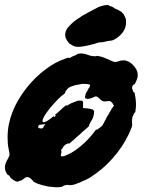

<svg xmlns="http://www.w3.org/2000/svg" viewBox="-45 -712 612 786"><path d="M291 -493Q304 -492 316 -487Q321 -484 337 -482Q349 -481 351 -483Q352 -484 354 -483Q371 -481 393 -471Q417 -460 421 -459Q426 -457 437 -460Q449 -465 459 -465Q467 -465 470 -464Q492 -458 507 -437Q528 -410 512 -379Q509 -371 507 -369Q505 -367 504.5 -366Q504 -365 503 -365.5Q502 -366 501 -365Q498 -363 496 -356Q495 -353 496 -349L499 -342V-341Q499 -337 503 -334Q504 -333 504.5 -334Q505 -335 505.5 -333.5Q506 -332 506.5 -330Q507 -328 507.5 -324Q508 -320 509 -315Q513 -293 511 -269Q510 -263 509.5 -259Q509 -255 509 -253L508 -252Q507 -252 506 -251Q505 -250 504.5 -248.5Q504 -247 500.5 -240Q497 -233 496.5 -231Q496 -229 495.5 -216.5Q495 -204 496 -203Q497 -202 496.5 -201Q496 -200 496 -199Q496 -194 489 -179Q487 -175 486 -172Q485 -169 482.5 -163.5Q480 -158 478 -155Q470 -137 452 -110Q449 -106 443.5 -98.5Q438 -91 436 -88Q434 -85 430.5 -81Q427 -77 425 -75Q417 -64 401 -48Q387 -33 371 -20Q354 -5 322 16Q308 24 288 32Q284 34 280 36Q269 40 257 44Q244 47 241 46Q239 45 231.5 45Q224 45 221 46.5Q218 48 215.5 48.5Q213 49 212 51Q209 53 198 54Q192 55 182.5 54.5Q173 54 170 53Q154 53 137 48Q131 47 128 46Q106 40 95 33Q93 32 91.5 31Q90 30 90 28.5Q90 27 87 25Q84 23 82 20Q74 13 66 13Q61 13 56 17Q49 23 43 26Q40 27 40 27.5Q40 28 39 28Q34 28 30 30Q30 30 31 31V32Q25 32 19 30Q11 27 2 19L-3 15H-2Q-1 16 -3 13Q-4 11 -6 8.5Q-8 6 -10 5Q-12 4 -12 4.5Q-12 5 -15 2Q-30 -19 -22 -43Q-19 -52 -12 -63Q-6 -74 -6 -80Q-6 -88 -10 -104Q-14 -122 -14 -150Q-14 -254 66 -355Q100 -397 140 -427Q183 -460 228 -474Q236 -477 237 -476Q238 -474 242 -475Q244 -476 248 -479Q253 -482 262 -485Q271 -488 271 -491Q271 -491 271.5 -491Q272 -491 275.5 -492Q279 -493 284 -493Q289 -493 291 -493ZM311 -368Q308 -368 300.5 -368.5Q293 -369 289 -368Q286 -368 277.5 -366Q269 -364 266.5 -364Q264 -364 259.5 -362.5Q255 -361 250 -359Q241 -357 232 -349Q220 -336 222 -333Q222 -332 219.5 -329Q217 -326 213 -324Q195 -310 174 -286Q170 -281 169 -280Q168 -279 164.5 -275Q161 -271 158 -267Q129 -231 129 -217Q129 -210 137 -212Q147 -214 169 -232Q176 -238 176 -238Q177 -239 175 -235L174 -232L175 -233Q181 -234 183 -239Q184 -241 181 -241H179L189 -249Q199 -258 213 -271Q217 -274 220.5 -277Q224 -280 225.5 -281.5Q227 -283 228 -283Q228 -283 227 -281Q226 -279 227 -279Q230 -279 235 -283Q238 -286 237.5 -285Q237 -284 240 -285.5Q243 -287 243.5 -287.5Q244 -288 245 -289H246L250 -291H251L254 -292Q256 -294 256 -293L257 -294Q258 -294 258.5 -294Q259 -294 259.5 -294.5Q260 -295 261.5 -295Q263 -295 264 -296L265 -297H266Q267 -298 268.5 -298Q270 -298 271 -299H272Q272 -299 273 -299Q274 -300 278 -300Q281 -300 281.5 -300.5Q282 -301 282 -300H285H286Q286 -299 288 -301Q289 -301 289 -300Q289 -297 292 -299L293 -300V-298L295 -293V-279Q294 -274 295 -272Q296 -269 302 -269Q309 -269 322 -267Q336 -264 336 -262Q336 -260 340 -259Q341 -258 340.5 -257Q340 -256 340 -255Q341 -250 338 -239Q336 -227 325 -211Q323 -208 323.5 -207.5Q324 -207 323 -206Q320 -204 320 -200Q320 -199 320.5 -198.5Q321 -198 317 -193.5Q313 -189 310 -187Q303 -181 290 -170Q287 -167 282 -162Q276 -157 268 -150Q261 -143 255.5 -138.5Q250 -134 246 -130.5Q242 -127 240.5 -126Q239 -125 238 -124Q237 -123 236.5 -124Q236 -125 235 -125Q230 -125 228 -122Q228 -122 227 -122Q225 -122 220 -117.5Q215 -113 213 -109Q212 -106 209 -103Q206 -100 205.5 -98.5Q205 -97 206 -94Q208 -89 205 -83Q203 -75 204.5 -73.5Q206 -72 212 -72Q222 -73 244 -85Q263 -95 282 -111Q317 -139 344 -176Q348 -182 348 -182Q348 -182 350 -181Q353 -180 356 -184Q357 -186 358 -186Q360 -185 363 -189Q364 -190 365 -190.5Q366 -191 367 -192Q368 -193 368 -193Q370 -193 371 -195Q371 -197 371.5 -197Q372 -197 374 -198Q377 -202 383 -215Q385 -219 386 -220Q387 -221 392 -232Q396 -239 396 -239Q399 -240 399 -244Q399 -245 400 -246Q401 -247 401 -247.5Q401 -248 402 -249Q403 -250 403 -251Q403 -252 404.5 -253.5Q406 -255 406 -255.5Q406 -256 407 -257.5Q408 -259 408.5 -260Q409 -261 409 -261Q411 -261 411 -266Q411 -267 412.5 -267.5Q414 -268 414.5 -269.5Q415 -271 415 -271Q417 -272 418 -276Q418 -277 419.5 -277Q421 -277 421.5 -278.5Q422 -280 421 -281.5Q420 -283 419 -283Q418 -283 418 -284Q418 -289 415 -289Q414 -289 414 -290Q414 -291 413 -292Q412 -293 411 -294.5Q410 -296 407 -297Q403 -299 394 -298Q384 -296 380 -297Q376 -298 374 -299Q369 -301 358 -312Q350 -319 345 -317Q343 -316 336 -313Q324 -308 316 -307Q312 -307 311 -307Q311 -308 311 -308.5Q311 -309 306 -309H302L304 -310Q305 -311 304.5 -312Q304 -313 303 -313H302L303 -314Q305 -316 303 -316H302L303 -317Q304 -319 304 -320V-321L305 -323V-324V-326L306 -327Q306 -328 306 -328.5Q306 -329 306.5 -329.5Q307 -330 306.5 -330Q306 -330 307 -331L309 -334V-335V-336L311 -337Q312 -339 312 -339V-340Q312 -340 313.5 -341.5Q315 -343 315 -344H314L315 -345L316 -346L317 -348V-350L318 -351Q321 -354 322 -355L323 -357L322 -356V-358Q324 -360 324 -361.5Q324 -363 323 -362V-363Q324 -364 323 -365Q322 -367 317 -367Q314 -367 311 -368ZM140 -203Q140 -204 133 -203Q130 -202 124 -202Q115 -202 113 -198Q110 -191 113 -188Q115 -187 117 -187Q119 -187 120 -186.5Q121 -186 123.5 -186Q126 -186 127 -186Q135 -191 135 -195Q135 -195 133 -195H131L135 -197Q140 -201 140 -203ZM387 -691Q397 -692 400 -691Q401 -691 401 -690Q402 -688 408 -686Q412 -686 413 -685Q414 -684 417.5 -682.5Q421 -681 421 -680Q424 -677 431 -675Q434 -674 437 -672Q440 -670 440.5 -670.5Q441 -671 443 -669Q448 -665 450 -665Q450 -666 454 -661.5Q458 -657 461 -654Q467 -644 470 -635Q471 -630 471 -622Q472 -599 457 -579Q449 -568 436 -558Q426 -551 416 -547Q408 -545 396 -544Q390 -543 384 -541Q375 -539 369 -539Q359 -539 349 -535Q345 -533 340.5 -532Q336 -531 331 -530Q326 -528 320 -527Q313 -525 308.5 -524.5Q304 -524 300 -523Q283 -520 276 -520Q264 -520 255 -524Q254 -525 250 -527.5Q246 -530 244 -530.5Q242 -531 238 -535Q220 -554 222 -574Q224 -591 239 -606Q255 -623 273 -635Q288 -646 318 -662Q348 -678 360 -684Q374 -689 387 -691Z"/></svg>

Font: TT2020 Style B
Style: Italic
Weight: 400
Italic angle: -15°
Version: Version 0.2.000